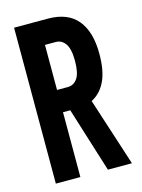

<svg xmlns="http://www.w3.org/2000/svg" viewBox="-99 -682 548 741"><g transform="rotate(-15 175.0 -311.5)"><path d="M31 0V-623H166Q245 -623 284 -576Q323 -529 323 -441Q323 -373 303.5 -332Q284 -291 247 -272L335 0H239L158 -259H129V0ZM129 -348H172Q196 -348 210.5 -369Q225 -390 225 -439Q225 -486 210.5 -507Q196 -528 172 -528H129Z"/></g></svg>

Font: Inconsolata ExtraCondensed ExtraBold
Style: Regular
Weight: 800
Width: 2
Monospace: yes
Designer: Raph Levien, Cyreal, Brenton Simpson
Foundry: Raph Levien, Cyreal, Google
Version: Version 3.001; ttfautohint (v1.8.2.53-6de2)